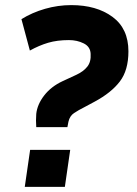

<svg xmlns="http://www.w3.org/2000/svg" viewBox="-20 -732 537 752"><path d="M122 -234Q121 -249 121 -260Q121 -271 122 -286Q126 -323 153 -358Q180 -393 225 -414L279 -439Q307 -452 322 -471Q337 -490 335 -521Q334 -549 308 -562Q282 -575 250 -575Q204 -575 168.5 -564.5Q133 -554 97 -534L64 -657Q106 -683 156.5 -697.5Q207 -712 259 -712Q358 -712 420.5 -666Q483 -620 483 -531Q483 -457 449.5 -413Q416 -369 351 -334L310 -312Q288 -301 270.5 -289.5Q253 -278 248 -255L244 -234ZM77 0 98 -145H255L234 0Z"/></svg>

Font: Finlandica
Style: Bold Italic
Weight: 700
Italic angle: -8°
Designer: Niklas Ekholm, Juho Hiilivirta, Jaakko Suomalainen
Foundry: Helsinki Type Studio
Version: Version 1.064; ttfautohint (v1.8.4.7-5d5b)